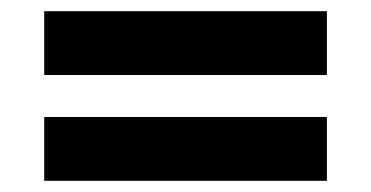

<svg xmlns="http://www.w3.org/2000/svg" viewBox="-20 -424 663 343"><path d="M59 -290V-404H564V-290ZM59 -101V-215H564V-101Z"/></svg>

Font: Von Semi
Style: Regular
Weight: 600
Version: Version 4.000; ttfautohint (v1.8.4.7-5d5b)